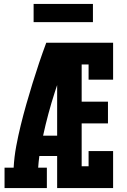

<svg xmlns="http://www.w3.org/2000/svg" viewBox="-20 -951 640 971"><path d="M3 0V-103H49Q52 -158 62 -211.5Q72 -265 85 -318Q98 -371 113 -423.5Q128 -476 144 -528Q160 -580 177.5 -632Q195 -684 214 -735H269V-718L330 -700Q292 -593 257 -484.5Q222 -376 198 -265H269V-162H179Q177 -147 175.5 -132.5Q174 -118 173 -103H217V0ZM269 0V-735H552V-548H428V-625H393V-437H526V-327H393V-110H428V-187H552V0ZM150 -839V-931H450V-839Z"/></svg>

Font: Iosevka Curly Slab XBdEx
Style: Regular
Weight: 800
Width: 7
Monospace: yes
Designer: Belleve Invis
Foundry: Belleve Invis
Version: Version 11.0.0; ttfautohint (v1.8.3)